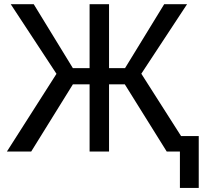

<svg xmlns="http://www.w3.org/2000/svg" viewBox="-20 -731 994 926"><path d="M582 -324.2H505.9V0H412.1V-324.2H331.5L130.4 0H13.2L252.4 -375L31.7 -710.9H142.6L331.5 -402.3H412.1V-710.9H505.9V-402.3H583L772 -710.9H882.3L661.6 -375.5L900.9 0H784.2ZM938.5 175.3H847.7V-74.7H938.5Z"/></svg>

Font: APIMedia Roboto
Style: Regular
Weight: 400
Designer: Google
Version: Version 2.137; 2017